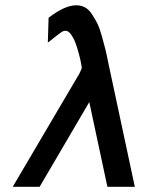

<svg xmlns="http://www.w3.org/2000/svg" viewBox="-20 -715 565 735"><path d="M28.8 0 283.2 -432.1Q293 -451.2 293 -456.1Q292 -461.9 290.5 -471.4Q289.1 -481 283 -504.9Q276.9 -528.8 270 -547.9Q263.2 -566.9 252.7 -582Q242.2 -597.2 231 -597.2Q227.1 -597.2 222.4 -595.7Q217.8 -594.2 211.9 -589.6Q206.1 -585 200.4 -581.1Q194.8 -577.1 183.8 -568.1Q172.9 -559.1 163.1 -551.8L166 -647Q228 -694.8 272 -694.8Q290 -694.8 304.9 -687Q319.8 -679.2 332 -660.6Q344.2 -642.1 352.5 -625.5Q360.8 -608.9 369.9 -576.9Q378.9 -544.9 383.5 -525.9Q388.2 -506.8 396 -467.8L496.1 0H391.1L321.8 -324.2L131.8 0Z"/></svg>

Font: CMU Bright
Style: SemiBoldOblique
Weight: 600
Italic angle: -12°
Version: Version 0.7.0